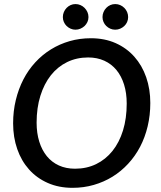

<svg xmlns="http://www.w3.org/2000/svg" viewBox="-20 -916 790 944"><path d="M719 -409.5Q719 -349.5 706 -295Q693 -240.5 668.8 -194.2Q644.5 -148 610 -110.8Q575.5 -73.5 533 -47.2Q490.5 -21 441 -6.8Q391.5 7.5 336.5 7.5Q269 7.5 214.8 -16.5Q160.5 -40.5 122.8 -82.8Q85 -125 64.8 -183Q44.5 -241 44.5 -309.5Q44.5 -370 57.8 -424.5Q71 -479 95 -525.5Q119 -572 153.5 -609.5Q188 -647 230.5 -673.2Q273 -699.5 322.5 -713.8Q372 -728 427 -728Q494.5 -728 548.5 -704Q602.5 -680 640.5 -637.2Q678.5 -594.5 698.8 -536.2Q719 -478 719 -409.5ZM603 -407Q603 -458.5 590 -500.2Q577 -542 552.5 -571.8Q528 -601.5 492.8 -617.5Q457.5 -633.5 413.5 -633.5Q357 -633.5 310.2 -610.8Q263.5 -588 230.2 -546Q197 -504 178.5 -444.8Q160 -385.5 160 -313Q160 -261.5 173 -219.8Q186 -178 210.2 -148.2Q234.5 -118.5 269.5 -102.5Q304.5 -86.5 349 -86.5Q406 -86.5 452.8 -109.2Q499.5 -132 533 -173.8Q566.5 -215.5 584.8 -274.8Q603 -334 603 -407ZM415 -832Q415 -819 409.8 -807.8Q404.5 -796.5 395.8 -788.2Q387 -780 375.5 -775Q364 -770 351 -770Q338.5 -770 327.2 -775Q316 -780 307.5 -788.2Q299 -796.5 294 -807.8Q289 -819 289 -832Q289 -845 294 -856.8Q299 -868.5 307.5 -877.2Q316 -886 327.2 -891Q338.5 -896 351 -896Q364 -896 375.5 -891Q387 -886 395.8 -877.2Q404.5 -868.5 409.8 -856.8Q415 -845 415 -832ZM610 -832Q610 -819 605 -807.8Q600 -796.5 591.2 -788.2Q582.5 -780 571 -775Q559.5 -770 546.5 -770Q533.5 -770 522.2 -775Q511 -780 502.5 -788.2Q494 -796.5 489 -807.8Q484 -819 484 -832Q484 -845 489 -856.8Q494 -868.5 502.5 -877.2Q511 -886 522.2 -891Q533.5 -896 546.5 -896Q559.5 -896 571 -891Q582.5 -886 591.2 -877.2Q600 -868.5 605 -856.8Q610 -845 610 -832Z"/></svg>

Font: Lato 2
Style: Italic
Weight: 600
Italic angle: -7°
Designer: Lukasz Dziedzic with Adam Twardoch and Botio Nikoltchev
Foundry: tyPoland Lukasz Dziedzic
Version: Version 2.015; 2015-08-06; http://www.latofonts.com/